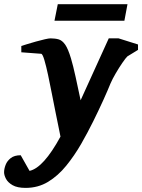

<svg xmlns="http://www.w3.org/2000/svg" viewBox="-101 -687 693 936"><path d="M571.8 -443.8 520 -412.1Q512.2 -404.8 495.8 -381.1Q479.5 -357.4 463.1 -329.3Q446.8 -301.3 438 -280.8Q424.8 -248 403.1 -200Q381.3 -151.9 353.8 -96.2Q326.2 -40.5 294.9 14.2Q261.7 71.8 221.9 120.8Q182.1 169.9 133.3 199.5Q84.5 229 23.9 229Q-16.6 229 -39.6 215.8Q-62.5 202.6 -71.8 184.8Q-81.1 167 -81.1 152.8Q-81.1 136.2 -73.7 116.9Q-66.4 97.7 -48.6 83.7Q-30.8 69.8 0 69.8L43 146Q110.8 131.3 193.8 -21Q192.4 -29.3 185.8 -61Q179.2 -92.8 170.2 -137.7Q161.1 -182.6 151.9 -230Q143.1 -275.9 133.5 -320.6Q124 -365.2 115.2 -394.8Q106.4 -424.3 99.6 -424.8L2.9 -432.1V-462.9Q11.7 -465.8 31.5 -471.9Q51.3 -478 74.7 -484.6Q98.1 -491.2 117.7 -495.6Q137.2 -500 145 -500Q167.5 -500 184.8 -495.1Q202.1 -490.2 216.6 -469.7Q231 -449.2 245.1 -401.9Q255.4 -367.7 267.6 -312Q279.8 -256.3 292 -198.2L429.2 -500H477.1L571.8 -470.2ZM520.5 -666.5 505.4 -585.9H164.6L180.7 -666.5Z"/></svg>

Font: Charis
Style: Bold Italic
Weight: 700
Italic angle: -11°
Designer: Walt Agee, Miriam Martin, Annie Olsen, Victor Gaultney, Lorna Priest, Alan Ward, Bob Hallissy, Martin Hosken, Sharon Cor
Foundry: SIL Global
Version: Version 7.000